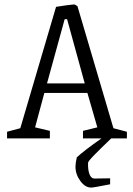

<svg xmlns="http://www.w3.org/2000/svg" viewBox="-20 -627 601 870"><path d="M555 -30V0H484Q436 46 407.5 75Q379 104 379 111Q378 143 385.5 162.5Q393 182 408 182L479 181V208Q404 223 393 223Q366 223 344 193Q322 163 322 128Q322 113 328 86Q360 56 440 0H356V-34L421 -50L376 -206H181L139 -50L206 -34V0H12V-30L72 -46L234 -596Q256 -600 280.5 -603Q305 -606 316 -607Q320 -607 331 -599L494 -46ZM364 -249 284 -540H273L193 -249Z"/></svg>

Font: Grenze Light
Style: Regular
Weight: 300
Designer: Renata Polastri
Foundry: Omnibus-Type
Version: Version 1.002; ttfautohint (v1.8)